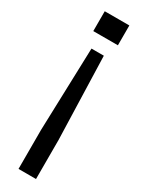

<svg xmlns="http://www.w3.org/2000/svg" viewBox="-213 -628 642 855"><g transform="rotate(30 108.0 -200.0)"><path d="M77 -426.5 63.5 -0.5V200H153.5V-0.5L140.5 -426.5ZM45 -600V-498H171.5V-600Z"/></g></svg>

Font: Big Shoulders Stencil Display SemiBold
Style: Regular
Weight: 600
Designer: Patric King
Foundry: XO Type Co
Version: Version 1.000